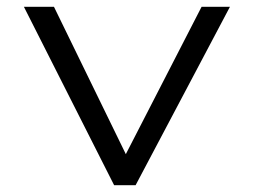

<svg xmlns="http://www.w3.org/2000/svg" viewBox="-20 -542 744 562"><path d="M314 0 50 -522H138L356 -75L334 -63L570 -522H653L377 0Z"/></svg>

Font: Lexend Giga Light
Style: Regular
Weight: 300
Version: Version 1.007